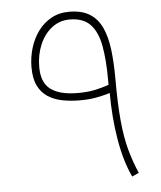

<svg xmlns="http://www.w3.org/2000/svg" viewBox="-49 -698 619 739"><g transform="rotate(-5 260.5 -328.5)"><path d="M374 -330.1Q374 -236.3 388.4 -150.4Q402.8 -64.5 432.1 -2.4L458.5 -14.2Q438.5 -60.5 425.5 -108.4Q412.6 -156.2 406.5 -220.9Q400.4 -285.6 400.4 -381.3Q400.4 -444.3 394.3 -494.9Q388.2 -545.4 371.6 -581.3Q355 -617.2 324.5 -636.2Q293.9 -655.3 245.1 -655.3Q206.1 -655.3 175.8 -638.4Q145.5 -621.6 124.8 -593Q104 -564.5 93.3 -528.6Q82.5 -492.7 82.5 -454.6Q82.5 -411.1 96.2 -383.3Q109.9 -355.5 134.3 -339.8Q158.7 -324.2 190.4 -318.1Q222.2 -312 257.8 -312Q292 -312 319.1 -316.9Q346.2 -321.8 374 -330.1ZM372.1 -361.8Q342.3 -351.6 314.9 -346.2Q287.6 -340.8 252 -340.8Q182.6 -340.8 147.5 -366.7Q112.3 -392.6 112.3 -452.6Q112.3 -500 128.9 -539.3Q145.5 -578.6 175.5 -602.1Q205.6 -625.5 244.6 -625.5Q296.9 -625.5 324.5 -596.4Q352.1 -567.4 362.1 -512.2Q372.1 -457 372.1 -379.4Z"/></g></svg>

Font: Estedad-FD-VF Thin
Style: Regular
Weight: 100
Designer: Amin Abedi
Version: Version 5.0